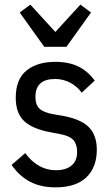

<svg xmlns="http://www.w3.org/2000/svg" viewBox="-20 -797 482 829"><path d="M220 12Q156 12 109.5 -12.5Q63 -37 30 -85L89 -136Q116 -99 149.5 -80.5Q183 -62 221 -62Q264 -62 288.5 -82Q313 -102 313 -141Q313 -173 297.5 -191.5Q282 -210 240 -218L198 -226Q121 -240 84.5 -274Q48 -308 48 -375Q48 -455 94.5 -492.5Q141 -530 218 -530Q278 -530 319 -509.5Q360 -489 389 -449L333 -397Q312 -425 282 -440.5Q252 -456 218 -456Q133 -456 133 -379Q133 -344 151 -327.5Q169 -311 209 -304L251 -297Q331 -282 364.5 -247Q398 -212 398 -151Q398 -74 352.5 -31Q307 12 220 12ZM171 -595 65 -743 111 -777 219 -659 327 -777 373 -743 267 -595Z"/></svg>

Font: IBM Plex Sans Cond Text
Style: Regular
Weight: 450
Width: 3
Designer: Mike Abbink, Paul van der Laan, Pieter van Rosmalen
Foundry: Bold Monday
Version: Version 1.3